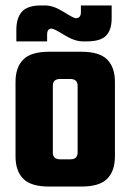

<svg xmlns="http://www.w3.org/2000/svg" viewBox="-20 -685 479 705"><path d="M160 -495H279Q345 -495 373.5 -466.5Q402 -438 402 -384V-111Q402 -57 373.5 -28.5Q345 0 279 0H160Q94 0 65.5 -28.5Q37 -57 37 -111V-384Q37 -438 65.5 -466.5Q94 -495 160 -495ZM265 -125V-370Q265 -395 238 -395H201Q174 -395 174 -370V-125Q174 -100 201 -100H238Q265 -100 265 -125ZM153 -558V-533H40V-575Q40 -619 60.5 -642Q81 -665 131 -665H146Q176 -665 213.5 -641.5Q251 -618 258 -618Q277 -618 277 -640V-665H390V-618Q390 -575 369.5 -554Q349 -533 298 -533H284Q254 -533 216 -556.5Q178 -580 170 -580Q153 -580 153 -558Z"/></svg>

Font: Teko Semibold
Style: Regular
Weight: 600
Designer: Manushi Parikh, Jonny Pinhorn
Foundry: Indian Type Foundry
Version: Version 1.105;PS 1.0;hotconv 1.0.78;makeotf.lib2.5.61930; tt